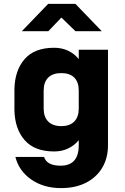

<svg xmlns="http://www.w3.org/2000/svg" viewBox="-20 -805 640 985"><path d="M293 160Q204 160 140.5 116Q77 72 59 0H206Q220 45 291 45Q384 45 384 -60V-86Q361 -58 329 -43Q297 -28 258 -28Q157 -28 106.5 -86Q56 -144 54 -240V-348Q56 -444 106.5 -502Q157 -560 258 -560Q297 -560 329 -545Q361 -530 384 -502V-550H534V-60Q534 6 504.5 55.5Q475 105 421 132.5Q367 160 293 160ZM204 -248Q204 -205 227.5 -181.5Q251 -158 294 -158Q338 -158 361 -181.5Q384 -205 384 -248V-340Q384 -384 361 -407Q338 -430 294 -430Q251 -430 227.5 -407Q204 -384 204 -340ZM92 -645 227 -785H367L502 -645H367L295 -715L228 -645Z"/></svg>

Font: Tiny ExtraBold
Style: Regular
Weight: 800
Designer: Philipp Nurullin, Konstantin Bulenkov
Foundry: JetBrains
Version: Version 2.251; ttfautohint (v1.8.4.7-5d5b)